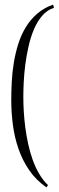

<svg xmlns="http://www.w3.org/2000/svg" viewBox="-20 -769 254 832"><path d="M213.9 -734.9Q184.6 -726.1 163.3 -701.4Q142.1 -676.8 127.4 -642.6Q112.8 -608.4 103.8 -568.4Q94.7 -528.3 89.6 -488.5Q84.5 -448.7 82.8 -412.6Q81.1 -376.5 81.1 -350.1Q81.1 -320.3 83 -286.4Q85 -252.4 89.6 -216.8Q94.2 -181.2 102.1 -145.3Q109.9 -109.4 121.6 -76.7Q133.3 -43.9 149.9 -15.6Q166.5 12.7 188 33.2L181.2 43Q136.2 11.7 106.9 -31Q77.6 -73.7 60.3 -123.5Q43 -173.3 35.9 -227.5Q28.8 -281.7 28.8 -335.9Q28.8 -374 31 -415.5Q33.2 -457 40 -498.3Q46.9 -539.6 59.1 -578.4Q71.3 -617.2 91.3 -650.4Q111.3 -683.6 140.6 -709.2Q169.9 -734.9 210 -749Z"/></svg>

Font: Bigelow Rules
Style: Regular
Weight: 400
Designer: Astigmatic (AOETI)
Foundry: Astigmatic (AOETI)
Version: Version 1.001